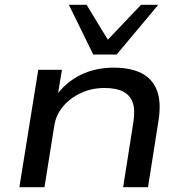

<svg xmlns="http://www.w3.org/2000/svg" viewBox="-20 -783 776 803"><path d="M61 0 140 -491H239L221 -381H213Q255 -439 316.5 -469.5Q378 -500 456 -500Q527 -500 572.5 -476.5Q618 -453 636.5 -404.5Q655 -356 643 -279L599 0H495L538 -273Q546 -326 534.5 -356Q523 -386 494 -400.5Q465 -415 417 -415Q363 -415 317.5 -393.5Q272 -372 243 -337Q214 -302 207 -257L166 0ZM370 -555 268 -763H342L431 -617L570 -763H642L468 -555Z"/></svg>

Font: Nunito Sans 10pt Expanded Medium
Style: Italic
Weight: 500
Width: 7
Italic angle: -9°
Designer: Vernon Adams
Foundry: Vernon Adams
Version: Version 3.101;gftools[0.9.27]